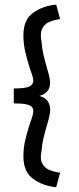

<svg xmlns="http://www.w3.org/2000/svg" viewBox="-20 -765 337 824"><path d="M80.5 -93.8Q80.5 -131.2 88.4 -164.2Q96.3 -197.2 109.5 -238.6Q116.1 -255.1 119.8 -269Q123.6 -282.9 122.9 -290.3Q122.1 -301.1 115.5 -307.5Q108.9 -313.9 91.3 -317.6Q73.7 -321.3 39.1 -321.3V-385.3Q88.1 -385.5 104.8 -393.1Q121.4 -400.7 122.9 -416.3Q123.6 -422.5 120 -436Q116.3 -449.4 110.3 -464.8Q97.1 -506.2 88.8 -540.6Q80.5 -575.1 80.5 -613.7Q80.5 -679.8 121.6 -709.7Q162.7 -739.6 221.1 -745.2L237.9 -683.1Q210.7 -679.1 191.2 -670.8Q171.7 -662.5 161.3 -642.2Q150.9 -621.9 158.1 -587.1Q160 -558.2 166.5 -530.4Q172.9 -502.7 182.5 -470.1Q196.3 -424.5 194.9 -405.6Q193.7 -386.3 183.3 -373.5Q172.9 -360.7 149.5 -353.3Q172.9 -346.5 183.4 -332.6Q193.9 -318.6 195.4 -298.3Q196.1 -287.3 192.6 -269.8Q189 -252.2 183.1 -233.2Q173.5 -200.7 166.9 -173.4Q160.3 -146.1 158.1 -117.3Q150.9 -83.1 161.3 -63.5Q171.7 -44 191.2 -35.9Q210.7 -27.7 237.9 -23.7L221.1 38.4Q163.4 32.8 122 2.5Q80.5 -27.7 80.5 -93.8Z"/></svg>

Font: Lineal Thin
Style: Regular
Weight: 200
Designer: Created by Frank Adebiaye with contributions from Anton Moglia & Ariel Martín Pérez
Created by Frank ADEBIAYE with FontF
Foundry: Velvetyne Type Foundry
Version: Version 2.000;Glyphs 3.2 (3227)